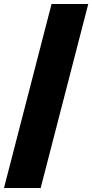

<svg xmlns="http://www.w3.org/2000/svg" viewBox="-20 -828 465 968"><path d="M0 120 240 -808H425L185 120Z"/></svg>

Font: Encode Sans XBd
Style: Regular
Weight: 800
Designer: Multiple Designers
Foundry: Impallari Type
Version: Version 3.002; ttfautohint (v1.8.3) -l 8 -r 50 -G 200 -x 14 